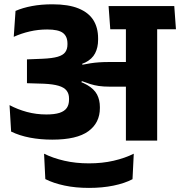

<svg xmlns="http://www.w3.org/2000/svg" viewBox="-20 -670 858 915"><path d="M818.5 -530.5 810.5 -641H497.5L505.5 -530.5ZM580 0H729V-570H580ZM25.5 -169 33 -43Q73 -23.5 122.8 -14Q172.5 -4.5 229 -4.5Q346 -4.5 401 -44.5Q456 -84.5 456 -155V-160Q456 -193.5 442.5 -219.5Q429 -245.5 395.5 -265Q362 -284.5 301.5 -299L299.5 -353.5Q354 -356 386.5 -372.2Q419 -388.5 433.2 -416Q447.5 -443.5 447.5 -480.5V-487.5Q447.5 -538 425 -574Q402.5 -610 354.2 -629.8Q306 -649.5 230 -649.5Q176.5 -649.5 132.5 -641.2Q88.5 -633 54 -618L45.5 -494.5Q82 -511 122 -520.2Q162 -529.5 205 -529.5Q258.5 -529.5 280 -513Q301.5 -496.5 301.5 -462.5V-458Q301.5 -436 291 -421.5Q280.5 -407 254.8 -399.5Q229 -392 182.5 -390L108.5 -387V-273.5L189.5 -271Q233 -269 259.2 -261.2Q285.5 -253.5 297.2 -238.5Q309 -223.5 309 -201V-195.5Q309 -171 298.2 -155.5Q287.5 -140 263.8 -132.2Q240 -124.5 201 -124.5Q152.5 -124.5 108.2 -136.5Q64 -148.5 25.5 -169ZM293.5 -363.5V-288L366 -272L370 -283.5Q391 -275.5 410 -269.5Q429 -263.5 451.2 -260.2Q473.5 -257 503.5 -257H632V-374.5H501.5Q474.5 -374.5 452.8 -373Q431 -371.5 411.8 -368.5Q392.5 -365.5 372.5 -361.5L371.5 -369.5ZM404 225.5Q468 225.5 521.2 214.5Q574.5 203.5 611.5 184L617.5 62.5Q575.5 83.5 521.5 96Q467.5 108.5 404 108.5Q340.5 108.5 286.5 96Q232.5 83.5 190 62.5L196 183.5Q234.5 203 287 214.2Q339.5 225.5 404 225.5Z"/></svg>

Font: Anek Devanagari Medium
Style: Bold
Weight: 700
Version: Version 1.003